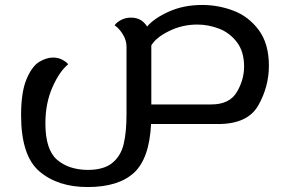

<svg xmlns="http://www.w3.org/2000/svg" viewBox="-20 -500 1169 774"><path d="M1064 -235Q1064 -151 1021.5 -75.5Q979 0 859 0H589Q582 140 519.5 197Q457 254 333 254Q213 254 139 191Q65 128 65 -36Q65 -129 87 -181Q109 -233 138 -250.5Q167 -268 194 -268Q214 -268 230.5 -259.5Q247 -251 255 -241Q220 -213 191.5 -148.5Q163 -84 163 -3Q163 103 209.5 143.5Q256 184 333 185Q398 185 432.5 157Q467 129 478.5 81Q490 33 490 -39V-312Q490 -338 475 -362Q460 -386 442 -398Q450 -410 468 -419.5Q486 -429 508 -429Q551 -429 573 -393Q602 -427 661.5 -453.5Q721 -480 795 -480Q860 -480 921 -457Q982 -434 1023 -379Q1064 -324 1064 -235ZM964 -232Q964 -292 935 -330Q906 -368 863 -384.5Q820 -401 775 -401Q715 -401 662 -375Q609 -349 590 -317V-79H832Q905 -79 934.5 -128.5Q964 -178 964 -232Z"/></svg>

Font: El Messiri Medium
Style: Regular
Weight: 500
Designer: Mohamed Gaber
Foundry: Kief Type Foundry
Version: Version 2.007